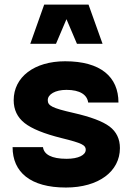

<svg xmlns="http://www.w3.org/2000/svg" viewBox="-20 -817 588 842"><path d="M265.6 -548.3C129.9 -548.3 40 -479 40 -377.4C40 -335.9 56.2 -302.2 87.9 -277.3C119.6 -252.4 173.3 -230.5 250 -211.4C341.3 -189 356 -180.2 356 -160.2C356 -137.2 324.2 -120.6 272 -120.6C205.1 -120.6 172.4 -140.1 168.5 -171.9H35.2C35.2 -62 113.3 5.4 269 5.4C412.6 5.4 505.9 -65.4 505.9 -167.5C505.9 -207.5 490.7 -239.3 460.4 -262.2C429.7 -285.2 377 -304.7 302.2 -321.8C207.5 -343.3 189.5 -353.5 189.5 -377.9C189.5 -403.3 222.2 -422.9 271.5 -422.9C331.5 -422.9 362.3 -400.9 366.7 -367.2H499.5C499.5 -480 421.4 -548.3 265.6 -548.3ZM368.2 -796.9H173.8L112.8 -625H225.6L271.5 -732.9L317.4 -625H429.7Z"/></svg>

Font: Estedad ExtraBold
Style: Regular
Weight: 800
Designer: Amin Abedi
Version: Version 7.3